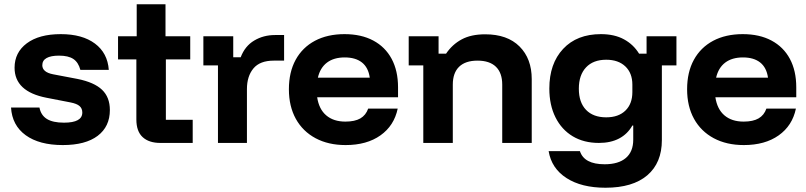

<svg xmlns="http://www.w3.org/2000/svg" viewBox="-20 -670 3780 900"><path d="M274.2 10Q164.2 10 100.4 -36.2Q36.7 -82.5 31.7 -165.8H165Q171.7 -130 199.6 -112.5Q227.5 -95 280 -95Q365.8 -95 365.8 -142.5Q365.8 -161.7 352.9 -172.9Q340 -184.2 310 -190L198.3 -211.7Q48.3 -240.8 48.3 -352.5Q48.3 -424.2 105.8 -467.1Q163.3 -510 265 -510Q365.8 -510 425 -465.8Q484.2 -421.7 490 -342.5H356.7Q347.5 -377.5 324.2 -393.3Q300.8 -409.2 256.7 -409.2Q218.3 -409.2 198.3 -397.9Q178.3 -386.7 178.3 -364.2Q178.3 -348.3 190.8 -337.5Q203.3 -326.7 229.2 -321.7L343.3 -300Q421.7 -284.2 458.3 -249.2Q495 -214.2 495 -154.2Q495 -76.7 437.9 -33.3Q380.8 10 274.2 10Z M731.7 0Q678.3 0 648.8 -27.1Q619.2 -54.2 619.2 -110V-391.7H533.3V-500H620.8V-650H755.8V-500H871.7V-391.7H757.5V-108.3H883.3V0Z M1001.7 0V-363.3H933.3V-500H1073.3V-401.7H1108.3Q1128.3 -454.2 1171.7 -480Q1215 -505.8 1269.2 -505.8H1311.7V-385.8H1263.3Q1198.3 -385.8 1167.9 -349.2Q1137.5 -312.5 1137.5 -252.5V0Z M1600 10Q1519.2 10 1459.2 -22.1Q1399.2 -54.2 1366.7 -112.9Q1334.2 -171.7 1334.2 -251.7Q1334.2 -331.7 1365.8 -389.6Q1397.5 -447.5 1456.2 -478.8Q1515 -510 1595 -510Q1673.3 -510 1729.6 -480Q1785.8 -450 1815.8 -394.2Q1845.8 -338.3 1845.8 -260.8V-214.2H1466.7Q1475 -158.3 1509.2 -129.2Q1543.3 -100 1599.2 -100Q1643.3 -100 1669.2 -115Q1695 -130 1705.8 -160.8H1844.2Q1827.5 -80.8 1763.3 -35.4Q1699.2 10 1600 10ZM1470 -305.8H1713.3Q1706.7 -353.3 1676.7 -377.1Q1646.7 -400.8 1595.8 -400.8Q1545 -400.8 1512.9 -376.7Q1480.8 -352.5 1470 -305.8Z M1964.2 0V-363.3H1895.8V-500H2035.8V-418.3H2070.8Q2100 -461.7 2144.2 -485.4Q2188.3 -509.2 2254.2 -509.2Q2358.3 -509.2 2415.4 -452.1Q2472.5 -395 2472.5 -299.2V0H2334.2V-273.3Q2334.2 -328.3 2304.6 -357.1Q2275 -385.8 2218.3 -385.8Q2161.7 -385.8 2132.1 -357.1Q2102.5 -328.3 2102.5 -273.3V0Z M2818.3 210Q2705.8 210 2635.4 164.6Q2565 119.2 2551.7 38.3H2698.3Q2718.3 100 2814.2 100Q2879.2 100 2913.8 70.4Q2948.3 40.8 2948.3 -15V-81.7H2944.2Q2921.7 -41.7 2882.1 -20.8Q2842.5 0 2787.5 0Q2716.7 0 2664.6 -31.2Q2612.5 -62.5 2583.8 -120Q2555 -177.5 2555 -255Q2555 -371.7 2619.6 -440.8Q2684.2 -510 2796.7 -510Q2860 -510 2904.6 -485.8Q2949.2 -461.7 2975.8 -418.3H3010.8V-500H3150.8V-363.3H3082.5V-13.3Q3082.5 93.3 3014.2 151.7Q2945.8 210 2818.3 210ZM2821.7 -120Q2879.2 -120 2911.7 -151.7Q2944.2 -183.3 2944.2 -238.3V-273.3Q2944.2 -327.5 2911.2 -358.8Q2878.3 -390 2821.7 -390Q2760.8 -390 2727.1 -354.2Q2693.3 -318.3 2693.3 -254.2Q2693.3 -190 2727.1 -155Q2760.8 -120 2821.7 -120Z M3466.7 10Q3385.8 10 3325.8 -22.1Q3265.8 -54.2 3233.3 -112.9Q3200.8 -171.7 3200.8 -251.7Q3200.8 -331.7 3232.5 -389.6Q3264.2 -447.5 3322.9 -478.8Q3381.7 -510 3461.7 -510Q3540 -510 3596.2 -480Q3652.5 -450 3682.5 -394.2Q3712.5 -338.3 3712.5 -260.8V-214.2H3333.3Q3341.7 -158.3 3375.8 -129.2Q3410 -100 3465.8 -100Q3510 -100 3535.8 -115Q3561.7 -130 3572.5 -160.8H3710.8Q3694.2 -80.8 3630 -35.4Q3565.8 10 3466.7 10ZM3336.7 -305.8H3580Q3573.3 -353.3 3543.3 -377.1Q3513.3 -400.8 3462.5 -400.8Q3411.7 -400.8 3379.6 -376.7Q3347.5 -352.5 3336.7 -305.8Z"/></svg>

Font: Funnel Display Light
Style: Bold
Weight: 700
Version: Version 1.000